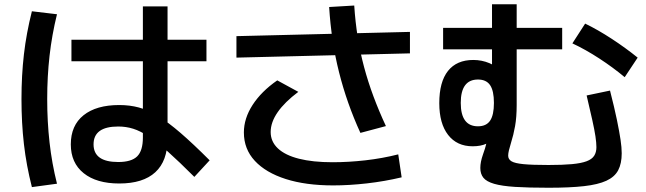

<svg xmlns="http://www.w3.org/2000/svg" viewBox="-20 -826 3040 903"><path d="M541 37Q434 37 373.5 -11.5Q313 -60 313 -147Q313 -236 373 -284Q433 -332 541 -332Q590 -332 633 -320.5Q676 -309 723.5 -280Q771 -251 829.5 -200.5Q888 -150 966 -72L894 6Q822 -66 770.5 -112Q719 -158 679.5 -184Q640 -210 606.5 -220.5Q573 -231 536 -231Q420 -231 420 -147Q420 -64 536 -64Q598 -64 625 -90.5Q652 -117 652 -179V-796H768V-173Q768 -69 710.5 -16Q653 37 541 37ZM316 -538V-639H951V-538ZM130 54Q104 -48 92.5 -148Q81 -248 81 -360Q81 -471 92.5 -570.5Q104 -670 130 -773L248 -759Q224 -661 213 -563.5Q202 -466 202 -360Q202 -254 213 -156Q224 -58 248 38Z M1547 46Q1418 46 1324 16Q1230 -14 1178.5 -69.5Q1127 -125 1127 -203Q1127 -269 1168 -332.5Q1209 -396 1284 -448L1383 -394Q1319 -346 1286 -298.5Q1253 -251 1253 -205Q1253 -160 1287 -128Q1321 -96 1386 -79.5Q1451 -63 1544 -63Q1619 -63 1698.5 -72Q1778 -81 1853 -100L1869 8Q1789 27 1705.5 36.5Q1622 46 1547 46ZM1092 -555V-656L1908 -676V-575ZM1675 -201Q1643 -271 1618 -342Q1593 -413 1574.5 -486.5Q1556 -560 1544.5 -636.5Q1533 -713 1528 -793L1646 -800Q1651 -723 1662.5 -651Q1674 -579 1692.5 -510Q1711 -441 1736.5 -372.5Q1762 -304 1795 -233Z M2560 57Q2465 57 2402.5 53Q2340 49 2304 38.5Q2268 28 2253.5 10Q2239 -8 2239 -36Q2239 -50 2242 -65.5Q2245 -81 2252 -101Q2262 -128 2267.5 -151.5Q2273 -175 2274 -193L2308 -186Q2279 -138 2203 -138Q2129 -138 2087.5 -191.5Q2046 -245 2046 -341Q2046 -441 2087 -492.5Q2128 -544 2206 -544Q2286 -544 2349 -484L2294 -458V-806H2410V-332Q2410 -275 2402.5 -233Q2395 -191 2383 -153Q2377 -134 2373.5 -119Q2370 -104 2370 -94Q2370 -77 2385.5 -67.5Q2401 -58 2442 -54Q2483 -50 2560 -50Q2626 -50 2669.5 -54Q2713 -58 2738.5 -67.5Q2764 -77 2774.5 -93.5Q2785 -110 2785 -134Q2785 -154 2780.5 -184.5Q2776 -215 2765.5 -262Q2755 -309 2739 -377L2849 -400Q2870 -318 2881.5 -262Q2893 -206 2898.5 -169Q2904 -132 2904 -105Q2904 -57 2887.5 -25.5Q2871 6 2832 24Q2793 42 2726.5 49.5Q2660 57 2560 57ZM2228 -232Q2267 -232 2285 -258.5Q2303 -285 2303 -342Q2303 -399 2285 -425.5Q2267 -452 2228 -452Q2147 -452 2147 -342Q2147 -232 2228 -232ZM2064 -594V-695H2624V-594ZM2918 -463Q2863 -509 2798.5 -551Q2734 -593 2672 -622L2732 -715Q2792 -686 2857 -643.5Q2922 -601 2979 -555Z"/></svg>

Font: M PLUS 1 Code SemiBold
Style: Regular
Weight: 600
Designer: Coji Morishita
Foundry: UNDERFOREST DESIGN
Version: Version 1.005